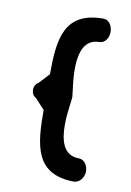

<svg xmlns="http://www.w3.org/2000/svg" viewBox="-72 -633 468 685"><g transform="rotate(10 162.0 -290.5)"><path d="M247.5 5.2C272.9 0 280.5 -24.9 280.5 -37.6C280.5 -60.1 266.3 -79.6 247.5 -79.6C190.4 -79.6 177 -133.1 177.2 -189.8C177.3 -234.8 186.3 -277.8 186.3 -290.3C186.3 -316.1 143.3 -501 247.5 -501C266.3 -501 280.5 -520.5 280.5 -543C280.5 -555.7 273.9 -585 247.5 -585.8C104.9 -585.8 93.8 -485 93.6 -357.4C79.4 -342.1 63.7 -325 59.6 -320.6C50.5 -315.9 43.5 -304.9 43.5 -292.6C43.5 -281 49.1 -270.1 59.6 -264.7C63.3 -260.7 77.3 -245.6 93.6 -227.8C93.5 -99.4 102.7 5.2 247.5 5.2Z"/></g></svg>

Font: Hi.
Style: Bold
Weight: 400
Designer: Mew Too, Robert Jablonski
Foundry: Cannot Into Space Fonts
Version: Version 1.996